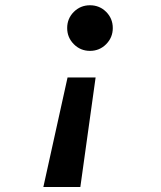

<svg xmlns="http://www.w3.org/2000/svg" viewBox="-20 -581 626 748"><path d="M148.9 147.5 243.2 -279.3H352.5L293 147.5ZM330.6 -382.8Q293.5 -382.8 267.6 -408.9Q241.7 -435.1 241.7 -471.7Q241.7 -508.8 267.6 -534.7Q293.5 -560.5 330.6 -560.5Q367.7 -560.5 393.6 -534.7Q419.4 -508.8 419.4 -471.7Q419.4 -435.1 393.6 -408.9Q367.7 -382.8 330.6 -382.8Z"/></svg>

Font: Cascadia Code PL
Style: Bold Italic
Weight: 700
Italic angle: -10°
Monospace: yes
Designer: Aaron Bell
Foundry: Saja Typeworks
Version: Version 2404.023; ttfautohint (v1.8.4)